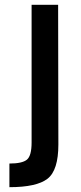

<svg xmlns="http://www.w3.org/2000/svg" viewBox="-20 -705 336 796"><path d="M19 71V-27Q72 -27 91.5 -43Q111 -59 111 -114V-685H221L222 -106Q222 1 177 36Q132 71 19 71Z"/></svg>

Font: TitilliumWebSemiBold
Style: Bold
Weight: 600
Version: Version 1.001;PS 57.000;hotconv 1.0.70;makeotf.lib2.5.55311